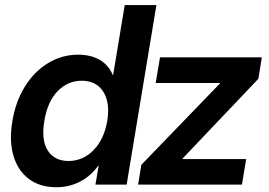

<svg xmlns="http://www.w3.org/2000/svg" viewBox="-20 -748 1089 778"><path d="M209 10.7Q141.6 10.7 96.9 -22.9Q52.2 -56.6 34.4 -117.2Q16.6 -177.7 30.3 -258.3Q43.5 -337.4 81.3 -397.9Q119.1 -458.5 175 -492.4Q231 -526.4 296.9 -526.4Q347.2 -526.4 383.3 -505.9Q419.4 -485.4 437 -444.3H438.5L485.4 -727.5H613.8L493.2 0H366.7L379.9 -77.1H378.4Q347.2 -33.7 303.2 -11.5Q259.3 10.7 209 10.7ZM257.3 -95.7Q316.4 -95.7 359.4 -139.9Q402.3 -184.1 414.6 -258.3Q426.8 -332 398.4 -376.5Q370.1 -420.9 311 -420.9Q254.9 -420.9 213.6 -378.7Q172.4 -336.4 159.7 -258.3Q146.5 -179.7 173.8 -137.7Q201.2 -95.7 257.3 -95.7ZM539.6 0 552.7 -80.1 871.1 -409.7 871.6 -411.6H610.8L628.4 -515.6H1041L1026.9 -428.7L719.7 -105.5L719.2 -103.5H977.5L960.4 0Z"/></svg>

Font: Inter Display Semi Bold
Style: Italic
Weight: 600
Italic angle: -9.39999°
Designer: Rasmus Andersson
Foundry: rsms
Version: Version 4.000;git-4fc901f